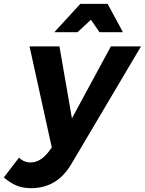

<svg xmlns="http://www.w3.org/2000/svg" viewBox="-111 -780 755 1001"><path d="M624 -538 267 65Q227 136 173.5 168.5Q120 201 51 201Q7 201 -26 187Q-59 173 -91 145L-12 42Q14 67 48 67Q97 67 138 17L159 -11L43 -538H199L264 -163L467 -538ZM530 -612H408L363 -677L293 -612H172L308 -760H450Z"/></svg>

Font: Gontserrat SemiBold
Style: Italic
Weight: 600
Italic angle: -11.3°
Designer: Julieta Ulanovsky
Foundry: Julieta Ulanovsky
Version: Version 6.001